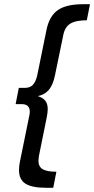

<svg xmlns="http://www.w3.org/2000/svg" viewBox="-20 -763 446 909"><path d="M159 -308Q184 -300 195 -285.5Q206 -271 206 -246Q206 -231 201 -206L164 -23Q162 -7 162 -2Q162 26 182 38Q202 50 247 50L232 126H198Q131 126 100.5 106.5Q70 87 70 42Q70 23 74 4L118 -212Q121 -224 121 -234Q121 -270 83 -270H54L69 -347H98Q122 -347 135.5 -361Q149 -375 156 -405L200 -621Q213 -686 253 -714.5Q293 -743 372 -743H406L391 -667Q338 -667 312 -650.5Q286 -634 279 -594L241 -410Q232 -363 212.5 -339Q193 -315 159 -308Z"/></svg>

Font: TypoPRO Montserrat
Style: Italic
Weight: 400
Italic angle: -11.3°
Designer: Julieta Ulanovsky
Foundry: Julieta Ulanovsky
Version: Version 6.001